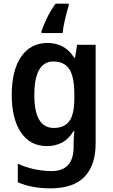

<svg xmlns="http://www.w3.org/2000/svg" viewBox="-20 -786 615 1046"><path d="M239 -552Q284 -552 320.5 -533Q357 -514 384 -472H389L400 -542H501V-4Q501 115 440 177.5Q379 240 255 240Q204 240 160.5 232Q117 224 77 207V106Q121 126 168 136Q215 146 261 146Q320 146 350.5 113.5Q381 81 381 13V0Q381 -17 382 -37Q383 -57 385 -72H381Q354 -28 317.5 -9Q281 10 236 10Q145 10 94.5 -64Q44 -138 44 -269Q44 -403 95.5 -477.5Q147 -552 239 -552ZM271 -451Q167 -451 167 -268Q167 -89 273 -89Q330 -89 357.5 -126Q385 -163 385 -250V-271Q385 -368 357.5 -409.5Q330 -451 271 -451ZM354 -754Q344 -723 334 -680Q324 -637 321 -606H206V-616Q217 -649 237 -690Q257 -731 283 -766H354Z"/></svg>

Font: Noto Sans Malayalam SemiCondensed SemiBold
Style: Regular
Weight: 600
Width: 4
Designer: Jelle Bosma - Monotype Design Team
Foundry: Monotype Imaging Inc.
Version: Version 2.104; ttfautohint (v1.8.4.7-5d5b)